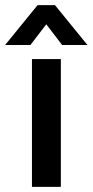

<svg xmlns="http://www.w3.org/2000/svg" viewBox="-46 -731 362 751"><path d="M79 -500H192V0H79ZM101 -711H169L296 -555H197L135 -636L73 -555H-26Z"/></svg>

Font: Sarabun SemiBold
Style: Regular
Weight: 600
Designer: Suppakit Chalermlarp | Katatrad Co.,Ltd.
Foundry: Cadson Demak Co.,Ltd.
Version: Version 1.000; ttfautohint (v1.6)